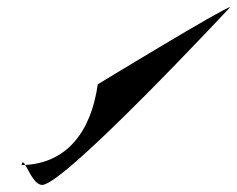

<svg xmlns="http://www.w3.org/2000/svg" viewBox="-20 -1063 670 542"><path d="M41 -597C46 -631 67 -541 99 -541C162 -541 630 -1043 630 -1043C614 -1043 256 -825 256 -825C237 -690 167 -599 41 -597Z"/></svg>

Font: Chaingun
Style: Ita
Weight: 400
Version: Version 0.91